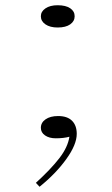

<svg xmlns="http://www.w3.org/2000/svg" viewBox="-20 -502 429 733"><path d="M136 -440Q136 -458 153.5 -470Q171 -482 200 -482Q231 -482 248 -470.5Q265 -459 265 -440Q265 -421 248 -409Q231 -397 200 -397Q171 -397 153.5 -409Q136 -421 136 -440ZM117 196Q174 144 206.5 102Q239 60 245 20Q223 26 193 26Q168 26 152 15Q136 4 136 -14Q136 -34 154 -46.5Q172 -59 202 -59Q237 -59 255 -41Q273 -23 273 9Q273 50 233 105.5Q193 161 131 211Z"/></svg>

Font: BioRhyme Expanded ExtraLight
Style: Regular
Weight: 275
Width: 7
Designer: Aoife Mooney
Foundry: Aoife Mooney Type
Version: Version 1.000